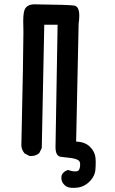

<svg xmlns="http://www.w3.org/2000/svg" viewBox="-20 -739 540 900"><path d="M89.8 -589.8 88.9 -637.7Q88.9 -681.6 96.7 -696.3Q107.4 -716.8 136.7 -718.8Q304.7 -716.8 328.1 -712.9Q351.6 -709 351.6 -665Q351.6 -649.4 348.6 -627.9L336.9 -75.2Q377.9 -74.2 401.4 -51.3Q424.8 -28.3 427.7 1Q428.7 13.7 428.7 20.5Q428.7 43 426.8 60.5Q421.9 94.7 390.6 120.1Q364.3 141.6 326.2 141.6Q309.6 141.6 302.7 139.6Q289.1 135.7 280.3 126Q267.6 113.3 267.6 93.8Q267.6 86.9 268.6 84Q275.4 66.4 293.9 59.6L297.9 57.6Q318.4 64.5 332 64.5Q343.8 64.5 348.6 59.6Q350.6 57.6 353 50.8Q355.5 43.9 355.5 36.6Q355.5 29.3 355.5 27.3Q354.5 15.6 344.7 10.7Q332 3.9 307.6 1L264.6 -3.9Q256.8 -4.9 251 -10.7Q240.2 -21.5 240.2 -48.8Q240.2 -49.8 250 -623H187.5L175.8 -44.9L164.1 -21.5Q148.4 -7.8 127 -7.8Q124 -7.8 118.2 -7.8L95.7 -19.5Q82 -35.2 80.1 -55.7Q89.8 -494.1 89.8 -589.8Z"/></svg>

Font: JasonHandwriting2
Style: SemiBold
Weight: 600
Version: Version 1.04.7